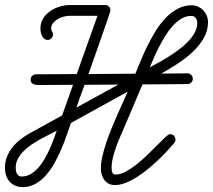

<svg xmlns="http://www.w3.org/2000/svg" viewBox="-20 -746 862 777"><path d="M667.5 -203.1Q677.2 -203.1 683.6 -196.8Q689.9 -190.4 689.9 -180.7Q689.9 -172.9 684.6 -166.5Q672.9 -152.8 656.2 -134.8Q639.6 -116.7 619.6 -97.9Q599.6 -79.1 577.6 -61Q555.7 -43 533 -28.8Q510.3 -14.6 488 -5.9Q465.8 2.9 445.8 2.9Q430.7 2.9 419.9 -2.7Q409.2 -8.3 402.1 -17.8Q395 -27.3 391.6 -39.8Q388.2 -52.2 388.2 -65.9Q388.2 -86.9 394.3 -113.5Q400.4 -140.1 410.2 -169.2Q419.9 -198.2 432.1 -227.8Q444.3 -257.3 456.3 -284.7Q468.3 -312 479 -335.4Q489.7 -358.9 496.6 -375L267.1 -248.5Q259.8 -228 250.5 -200.7Q241.2 -173.3 229 -144.5Q216.8 -115.7 201.4 -87.6Q186 -59.6 166.7 -37.6Q147.5 -15.6 123.8 -2.2Q100.1 11.2 71.8 11.2Q54.7 11.2 41.3 5.1Q27.8 -1 18.6 -11.5Q9.3 -22 4.6 -36.1Q0 -50.3 0 -66.9Q0 -91.3 8.3 -112.1Q16.6 -132.8 30.8 -150.4Q44.9 -168 63.2 -182.1Q81.5 -196.3 101.6 -207.5L231.4 -278.8L275.4 -402.8L138.2 -401.9Q132.3 -401.9 126.5 -402.6Q120.6 -403.3 115.5 -405.5Q110.4 -407.7 107.2 -411.9Q104 -416 104 -423.3Q104 -432.6 110.4 -439Q116.7 -445.3 126 -445.3L290.5 -446.3L374.5 -682.1H262.2Q252 -682.1 239 -679Q226.1 -675.8 214.6 -669.2Q203.1 -662.6 195.1 -653.1Q187 -643.6 187 -630.9Q187 -623 190.7 -618.4Q194.3 -613.8 194.3 -606.4Q194.3 -597.7 188 -591.1Q181.6 -584.5 172.9 -584.5Q164.6 -584.5 158.9 -589.4Q153.3 -594.2 149.9 -601.1Q146.5 -607.9 145 -616Q143.6 -624 143.6 -630.9Q143.6 -653.3 154.5 -670.9Q165.5 -688.5 182.9 -700.7Q200.2 -712.9 221.2 -719.2Q242.2 -725.6 262.2 -725.6H405.3Q414.6 -725.6 420.7 -719.5Q426.8 -713.4 426.8 -704.1Q426.8 -702.1 422.9 -689.9Q418.9 -677.7 412.4 -658.4Q405.8 -639.2 397 -614Q388.2 -588.9 378.4 -560.8Q368.7 -532.7 358.2 -503.4Q347.7 -474.1 337.9 -446.3L527.8 -447.8Q537.6 -470.7 549.6 -500.2Q561.5 -529.8 576.7 -560.5Q591.8 -591.3 610.1 -620.8Q628.4 -650.4 650.4 -673.3Q672.4 -696.3 698.7 -710.4Q725.1 -724.6 755.9 -724.6Q770 -724.6 782 -719Q793.9 -713.4 802.7 -704.1Q811.5 -694.8 816.7 -682.4Q821.8 -669.9 821.8 -656.2Q821.8 -621.6 804.4 -591.6Q787.1 -561.5 759.5 -535.6Q731.9 -509.8 698.2 -488Q664.6 -466.3 632.3 -448.2L738.8 -449.2Q748 -449.2 754.2 -442.6Q760.3 -436 760.3 -427.2Q760.3 -418.5 753.9 -412.1Q747.6 -405.8 738.8 -405.8L556.6 -404.3L470.7 -202.1L470.2 -201.7Q464.4 -188.5 457.5 -171.6Q450.7 -154.8 445.1 -137Q439.5 -119.1 435.5 -101.8Q431.6 -84.5 431.6 -69.8Q431.6 -65.4 431.9 -60.1Q432.1 -54.7 433.6 -50.3Q435.1 -45.9 438.5 -42.7Q441.9 -39.6 447.8 -39.6Q467.3 -39.6 489.5 -51.8Q511.7 -64 534.4 -82Q557.1 -100.1 578.6 -121.3Q600.1 -142.6 618.2 -160.6Q636.2 -178.7 649.2 -190.9Q662.1 -203.1 667.5 -203.1ZM586.4 -473.6Q600.6 -481.4 620.6 -492.2Q640.6 -502.9 661.9 -516.4Q683.1 -529.8 703.9 -545.2Q724.6 -560.5 741.2 -577.9Q757.8 -595.2 768.1 -614.3Q778.3 -633.3 778.3 -653.3Q778.3 -664.6 772 -673.1Q765.6 -681.6 753.4 -681.6Q732.9 -681.6 714.1 -670.4Q695.3 -659.2 679 -641.1Q662.6 -623 648.4 -600.1Q634.3 -577.1 622.6 -554.2Q610.8 -531.2 601.8 -510Q592.8 -488.8 586.4 -473.6ZM209.5 -217.3Q196.3 -210 179 -201.4Q161.6 -192.9 143.1 -182.6Q124.5 -172.4 106.7 -160.2Q88.9 -147.9 74.7 -133.5Q60.5 -119.1 52 -102.5Q43.5 -85.9 43.5 -66.9Q43.5 -61.5 44.4 -55.4Q45.4 -49.3 48.1 -44.2Q50.8 -39.1 54.9 -35.4Q59.1 -31.7 65.9 -31.7H67.9Q87.4 -31.7 104 -41.5Q120.6 -51.3 134.8 -66.9Q148.9 -82.5 160.4 -102.5Q171.9 -122.6 181.2 -143.3Q190.4 -164.1 197.5 -183.3Q204.6 -202.6 209.5 -217.3ZM289.1 -310.5 459 -403.8 322.3 -402.8Q309.6 -368.2 300.5 -343.3Q291.5 -318.4 289.1 -310.5Z"/></svg>

Font: Helvetia Verbundene
Style: Regular
Weight: 400
Designer: Peter Wiegel, original typeface by Carl Albert Fahrenwaldt 1901
Foundry: Peter Wiegel
Version: Version 2.000